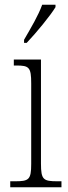

<svg xmlns="http://www.w3.org/2000/svg" viewBox="-20 -786 286 806"><path d="M81 -619V-606H92C133 -649 192 -721 213 -756V-766H157C141 -721 111 -671 81 -619ZM23 0H238V-25H222C162 -25 152 -31 152 -99V-536H38V-511H48C102 -511 111 -504 111 -436V-98C111 -31 101 -25 42 -25H23Z"/></svg>

Font: Noto Serif Hebrew Condensed ExtraLight
Style: Regular
Weight: 200
Width: 3
Designer: Monotype Design Team
Foundry: Monotype Imaging Inc.
Version: Version 2.004